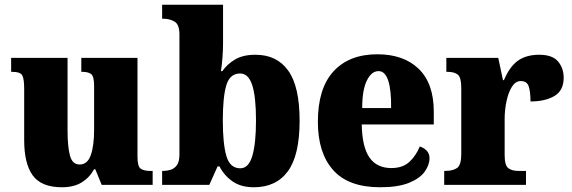

<svg xmlns="http://www.w3.org/2000/svg" viewBox="-20 -780 2412 810"><path d="M241 10Q155 10 118.5 -39.5Q82 -89 82 -189V-405Q82 -447 74 -462Q66 -477 30 -477H27V-536H265V-230Q265 -162 275 -124Q285 -86 316 -86Q349 -86 363 -125.5Q377 -165 377 -233V-417Q377 -459 364 -468Q351 -477 327 -477H323V-536H560V-120Q560 -77 574 -68Q588 -59 612 -59H624V0H409L382 -66H377Q357 -30 324 -10Q291 10 241 10Z M1051 10Q997 10 961.5 -14.5Q926 -39 906 -78H898L863 0H664V-59H670Q685 -59 700.5 -64Q716 -69 726.5 -83.5Q737 -98 737 -129V-635Q737 -676 717 -688.5Q697 -701 668 -701H664V-760H921V-597Q921 -569 918.5 -536.5Q916 -504 912 -480H918Q938 -509 971.5 -529Q1005 -549 1058 -549Q1148 -549 1196 -482Q1244 -415 1244 -271Q1244 -125 1194.5 -57.5Q1145 10 1051 10ZM994 -70Q1029 -70 1044.5 -122.5Q1060 -175 1060 -272Q1060 -372 1044 -421Q1028 -470 993 -470Q950 -470 935 -421Q920 -372 920 -271Q920 -174 935 -122Q950 -70 994 -70Z M1584 10Q1450 10 1385.5 -62.5Q1321 -135 1321 -266Q1321 -407 1387 -479Q1453 -551 1572 -551Q1683 -551 1746.5 -489.5Q1810 -428 1810 -309V-255H1506Q1508 -159 1539 -115Q1570 -71 1631 -71Q1679 -71 1707 -97Q1735 -123 1751 -162Q1768 -157 1780 -144.5Q1792 -132 1792 -113Q1792 -84 1771.5 -55.5Q1751 -27 1705 -8.5Q1659 10 1584 10ZM1630 -324Q1631 -399 1618 -439.5Q1605 -480 1577 -480Q1547 -480 1527.5 -440Q1508 -400 1508 -324Z M1854 0V-59H1859Q1891 -59 1908.5 -71.5Q1926 -84 1926 -131V-409Q1926 -453 1911.5 -465Q1897 -477 1867 -477H1863V-536H2082L2102 -442H2106Q2130 -499 2165 -524Q2200 -549 2255 -549Q2310 -549 2334 -521Q2358 -493 2358 -452Q2358 -398 2319 -375Q2280 -352 2218 -352Q2218 -393 2210.5 -415.5Q2203 -438 2177 -438Q2155 -438 2140 -414.5Q2125 -391 2117 -354Q2109 -317 2109 -278V-126Q2109 -82 2124.5 -70.5Q2140 -59 2166 -59H2199V0Z"/></svg>

Font: Noto Serif Hebrew SemiCondensed Black
Style: Regular
Weight: 900
Width: 4
Designer: Monotype Design Team
Foundry: Monotype Imaging Inc.
Version: Version 2.004; ttfautohint (v1.8.4.7-5d5b)